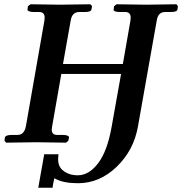

<svg xmlns="http://www.w3.org/2000/svg" viewBox="-20 -667 853 899"><path d="M502.9 -74.2 546.9 -320.8H267.1L224.1 -75.2Q222.2 -62.5 222.2 -61Q222.2 -47.4 228.5 -41.3Q234.9 -35.2 249 -35.2H274.9Q287.6 -35.2 295.7 -32Q303.7 -28.8 303.2 -22.9L299.8 -7.8L289.1 1Q189 -1 150.9 -1L8.8 1L1 -7.8L2.9 -22.9Q5.9 -35.2 35.2 -35.2H62Q93.3 -35.2 101.1 -75.2L188 -570.8Q189 -577.1 189 -585Q189 -610.8 163.1 -610.8H137.2Q124.5 -610.8 116 -614.3Q107.4 -617.7 108.9 -623L110.8 -638.2L123 -647Q223.1 -645 261.2 -645L402.8 -647L411.1 -638.2L408.2 -623Q406.7 -610.8 377 -610.8H351.1Q317.4 -610.8 311 -570.8L274.9 -367.2H555.2L590.8 -570.8Q591.8 -577.1 591.8 -585Q591.8 -610.8 565.9 -610.8H540Q526.9 -610.8 518.6 -614Q510.3 -617.2 512.2 -623L514.2 -638.2L525.9 -647Q625 -645 664.1 -645L806.2 -647L813 -638.2L811 -623Q809.6 -610.8 779.8 -610.8H752.9Q720.2 -610.8 713.9 -570.8L626 -75.2Q606.4 36.6 526.4 113.8Q446.3 190.9 345.2 190.9Q276.9 190.9 238.8 169.9Q234.9 168 233.9 168Q233.9 170.9 232.9 171.9H233.9Q232.9 172.9 231.2 181.4Q229.5 189.9 227.8 200.4Q226.1 210.9 226.1 211.9H159.2L187 55.2H253.9Q252 70.8 252 78.1Q252 105.5 266.1 123Q295.4 153.8 344.2 153.8Q396 153.8 439.2 97.7Q482.4 41.5 502.9 -74.2Z"/></svg>

Font: Linux Libertine
Style: Bold Italic
Weight: 700
Italic angle: -11.5°
Designer: Philipp H. Poll
Foundry: Philipp H. Poll
Version: Version 4.0.5